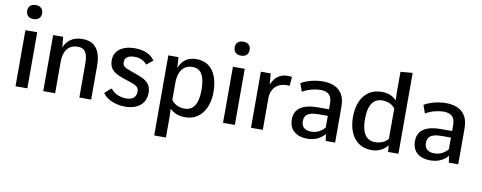

<svg xmlns="http://www.w3.org/2000/svg" viewBox="-77 -1165 4475 1781"><g transform="rotate(10 2160.5 -274.0)"><path d="M83 0V-528.3H194.3V0ZM138.2 -642.6Q105 -642.6 86.4 -660.2Q67.9 -677.7 67.9 -709.5Q67.9 -739.7 86.4 -757.1Q105 -774.4 138.2 -774.4Q171.4 -774.4 189.9 -757.1Q208.5 -739.7 208.5 -709.5Q208.5 -677.7 189.9 -660.2Q171.4 -642.6 138.2 -642.6Z M344.2 0V-528.3H438.5L447.3 -431.2Q470.7 -484.9 513.7 -512.2Q556.6 -539.6 620.1 -539.6Q709.5 -539.6 752.4 -482.4Q795.4 -425.3 795.4 -320.8V0H684.1V-319.8Q684.1 -365.2 675.3 -396.7Q666.5 -428.2 646.2 -444.8Q626 -461.4 590.3 -461.4Q555.7 -461.4 530.3 -449.5Q504.9 -437.5 488.5 -415.8Q472.2 -394 464.1 -364.5Q456.1 -335 456.1 -300.3V0Z M1117.7 9.8Q1049.8 9.8 993.2 -13.2Q936.5 -36.1 903.8 -81.1L959 -131.8H967.8Q996.1 -95.2 1036.4 -81.1Q1076.7 -66.9 1112.3 -66.9Q1157.7 -66.9 1182.1 -87.4Q1206.5 -107.9 1206.5 -148.9Q1206.5 -164.1 1200.9 -176.5Q1195.3 -189 1178.2 -200.2Q1161.1 -211.4 1127 -222.2L1064 -243.2Q1003.9 -262.7 972.9 -284.7Q941.9 -306.6 930.9 -333.5Q919.9 -360.4 919.9 -393.6Q919.9 -461.4 972.7 -500.5Q1025.4 -539.6 1115.2 -539.6Q1158.7 -539.6 1194.1 -529.8Q1229.5 -520 1256.6 -501.5Q1283.7 -482.9 1300.8 -456.5L1245.1 -410.2H1239.7Q1222.2 -433.1 1192.4 -447Q1162.6 -460.9 1124.5 -460.9Q1092.3 -460.9 1072 -452.9Q1051.8 -444.8 1042 -429.9Q1032.2 -415 1032.2 -394.5Q1032.2 -371.6 1046.1 -356.9Q1060.1 -342.3 1107.9 -326.2L1175.3 -301.8Q1231.9 -282.7 1260.7 -259.8Q1289.6 -236.8 1299.6 -210.7Q1309.6 -184.6 1309.6 -155.3Q1309.6 -100.6 1284.7 -64Q1259.8 -27.3 1216.3 -8.8Q1172.9 9.8 1117.7 9.8Z M1429.2 226.1V-528.3H1524.9L1531.7 -426.3Q1551.3 -481.4 1592.3 -510.5Q1633.3 -539.6 1691.4 -539.6Q1763.2 -539.6 1809.6 -504.4Q1856 -469.2 1878.4 -407.5Q1900.9 -345.7 1900.9 -264.6Q1900.9 -184.6 1874.8 -122.6Q1848.6 -60.5 1799.3 -25.4Q1750 9.8 1679.7 9.8Q1631.3 9.8 1595.7 -5.4Q1560.1 -20.5 1537.1 -44.9L1539.6 31.2V226.1ZM1662.1 -67.9Q1693.4 -67.9 1716.8 -80.1Q1740.2 -92.3 1756.1 -116.9Q1772 -141.6 1780 -178.7Q1788.1 -215.8 1788.1 -265.6Q1788.1 -327.1 1776.4 -370.8Q1764.6 -414.6 1738.8 -438Q1712.9 -461.4 1670.4 -461.4Q1626.5 -461.4 1597.9 -441.4Q1569.3 -421.4 1554.7 -386Q1540 -350.6 1537.6 -302.7V-127Q1559.1 -98.6 1590.6 -83.3Q1622.1 -67.9 1662.1 -67.9Z M2037.6 0V-528.3H2148.9V0ZM2092.8 -642.6Q2059.6 -642.6 2041 -660.2Q2022.5 -677.7 2022.5 -709.5Q2022.5 -739.7 2041 -757.1Q2059.6 -774.4 2092.8 -774.4Q2126 -774.4 2144.5 -757.1Q2163.1 -739.7 2163.1 -709.5Q2163.1 -677.7 2144.5 -660.2Q2126 -642.6 2092.8 -642.6Z M2300.8 0V-528.3H2393.6L2402.3 -424.8Q2429.2 -486.3 2467.8 -510Q2506.3 -533.7 2550.3 -533.7Q2562 -533.7 2572.5 -533Q2583 -532.2 2593.8 -530.3L2585.9 -445.3Q2579.1 -445.8 2572.5 -446.3Q2565.9 -446.8 2560.1 -446.8Q2513.2 -446.8 2480 -427.7Q2446.8 -408.7 2429.4 -375.2Q2412.1 -341.8 2412.1 -299.3V0Z M2829.6 9.3Q2754.9 9.3 2707.8 -29.1Q2660.6 -67.4 2660.6 -145Q2660.6 -183.1 2675.3 -211.2Q2689.9 -239.3 2717.8 -257.8Q2745.6 -276.4 2785.6 -285.4Q2825.7 -294.4 2876.5 -294.4H2983.9V-349.1Q2983.9 -406.7 2956.5 -432.4Q2929.2 -458 2876 -458Q2838.9 -458 2792.7 -446.3Q2746.6 -434.6 2707 -410.6L2679.7 -487.3Q2709.5 -504.9 2743.7 -516.4Q2777.8 -527.8 2814 -533.7Q2850.1 -539.6 2885.7 -539.6Q2946.3 -539.6 2993.2 -519.3Q3040 -499 3066.7 -454.3Q3093.3 -409.7 3093.3 -335V0H3004.9L2995.6 -63Q2975.6 -40 2951.2 -23.9Q2926.8 -7.8 2896.7 0.7Q2866.7 9.3 2829.6 9.3ZM2854.5 -61.5Q2896.5 -61.5 2929.4 -78.9Q2962.4 -96.2 2983.4 -122.6V-232.4H2898.9Q2851.1 -232.4 2821.3 -223.1Q2791.5 -213.9 2777.6 -194.6Q2763.7 -175.3 2763.7 -145Q2763.7 -99.1 2790.5 -80.3Q2817.4 -61.5 2854.5 -61.5Z M3438 9.8Q3364.7 9.8 3314.9 -25.4Q3265.1 -60.5 3240 -122.3Q3214.8 -184.1 3214.8 -264.2Q3214.8 -346.7 3241 -408.2Q3267.1 -469.7 3317.4 -504.2Q3367.7 -538.6 3439 -538.6Q3489.3 -538.6 3523.2 -522.7Q3557.1 -506.8 3578.6 -482.9L3576.2 -561V-752L3689.5 -761.7V0H3592.3L3587.4 -62Q3561 -27.3 3521.5 -8.8Q3481.9 9.8 3438 9.8ZM3456.5 -68.4Q3495.1 -68.4 3526.4 -81.8Q3557.6 -95.2 3578.6 -122.1V-406.2Q3560.1 -432.1 3528.8 -446.8Q3497.6 -461.4 3458 -461.4Q3426.8 -461.4 3402.6 -449.5Q3378.4 -437.5 3361.8 -413.3Q3345.2 -389.2 3336.7 -352.1Q3328.1 -314.9 3328.1 -265.1Q3328.1 -199.7 3342.5 -156Q3356.9 -112.3 3385.7 -90.3Q3414.6 -68.4 3456.5 -68.4Z M3989.3 9.3Q3914.6 9.3 3867.4 -29.1Q3820.3 -67.4 3820.3 -145Q3820.3 -183.1 3835 -211.2Q3849.6 -239.3 3877.4 -257.8Q3905.3 -276.4 3945.3 -285.4Q3985.4 -294.4 4036.1 -294.4H4143.6V-349.1Q4143.6 -406.7 4116.2 -432.4Q4088.9 -458 4035.6 -458Q3998.5 -458 3952.4 -446.3Q3906.2 -434.6 3866.7 -410.6L3839.4 -487.3Q3869.1 -504.9 3903.3 -516.4Q3937.5 -527.8 3973.6 -533.7Q4009.8 -539.6 4045.4 -539.6Q4106 -539.6 4152.8 -519.3Q4199.7 -499 4226.3 -454.3Q4252.9 -409.7 4252.9 -335V0H4164.6L4155.3 -63Q4135.3 -40 4110.8 -23.9Q4086.4 -7.8 4056.4 0.7Q4026.4 9.3 3989.3 9.3ZM4014.2 -61.5Q4056.2 -61.5 4089.1 -78.9Q4122.1 -96.2 4143.1 -122.6V-232.4H4058.6Q4010.7 -232.4 3981 -223.1Q3951.2 -213.9 3937.3 -194.6Q3923.3 -175.3 3923.3 -145Q3923.3 -99.1 3950.2 -80.3Q3977.1 -61.5 4014.2 -61.5Z"/></g></svg>

Font: Comme Medium
Style: Regular
Weight: 500
Version: Version 1.000;gftools[0.9.27]